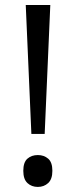

<svg xmlns="http://www.w3.org/2000/svg" viewBox="-20 -734 304 768"><path d="M158.7 -198.2H105.5L83 -713.9H181.2ZM73.2 -50.8Q73.2 -85 89.8 -99.4Q106.4 -113.8 131.3 -113.8Q155.8 -113.8 172.6 -99.4Q189.5 -85 189.5 -50.8Q189.5 -17.1 172.6 -1.7Q155.8 13.7 131.3 13.7Q106.4 13.7 89.8 -1.7Q73.2 -17.1 73.2 -50.8Z"/></svg>

Font: Open Sans
Style: Regular
Weight: 400
Designer: Monotype Design Team
Foundry: Monotype Imaging Inc.
Version: Version 3.000; ttfautohint (v1.8.4)